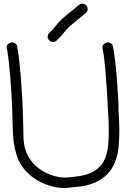

<svg xmlns="http://www.w3.org/2000/svg" viewBox="-20 -958 699 997"><path d="M566.4 -715.8Q572.3 -688.5 577.6 -643.1Q583 -597.7 586.9 -548.3Q590.8 -499 593.3 -453.1Q595.7 -407.2 595.7 -378.9Q595.7 -373 597.7 -344.2Q599.6 -315.4 599.6 -278.3Q599.6 -242.2 596.7 -204.6Q593.8 -167 585 -138.7Q569.3 -86.9 540 -56.6Q510.7 -26.4 474.6 -10.7Q438.5 4.9 400.9 9.8Q363.3 14.6 332 17.6Q327.1 18.6 323.7 18.6Q320.3 18.6 315.4 18.6Q271.5 18.6 219.2 0Q167 -18.6 123 -60.5Q82 -101.6 65.4 -155.3Q48.8 -209 46.9 -272.5L43.9 -377Q43 -407.2 40.5 -453.6Q38.1 -500 34.2 -548.3Q30.3 -596.7 25.4 -640.6Q20.5 -684.6 14.6 -710.9Q14.6 -732.4 42 -738.3Q51.8 -738.3 59.6 -732.4Q67.4 -726.6 69.3 -715.8Q75.2 -687.5 80.1 -642.1Q85 -596.7 88.9 -547.4Q92.8 -498 95.2 -452.1Q97.7 -406.2 98.6 -377.9L101.6 -270.5V-252.9Q101.6 -159.2 162.1 -99.6Q179.7 -83 199.2 -71.3Q218.8 -59.6 239.3 -51.8Q259.8 -43.9 279.3 -40Q298.8 -36.1 315.4 -36.1H327.1Q364.3 -39.1 397 -44.4Q429.7 -49.8 456.1 -62.5Q482.4 -75.2 502 -96.7Q521.5 -118.2 532.2 -154.3Q540 -178.7 542.5 -212.4Q544.9 -246.1 544.9 -279.3Q544.9 -318.4 543 -347.2Q541 -376 541 -377.9Q540 -407.2 537.1 -453.1Q534.2 -499 530.8 -547.4Q527.3 -595.7 522.5 -640.1Q517.6 -684.6 511.7 -710.9Q511.7 -732.4 539.1 -738.3Q548.8 -738.3 556.6 -732.4Q564.5 -726.6 566.4 -715.8ZM389.6 -932.6Q398.4 -938.5 408.2 -938.5Q419.9 -938.5 428.7 -929.7Q435.5 -918.9 435.5 -911.1Q435.5 -900.4 425.8 -890.6Q412.1 -878.9 403.3 -872.1Q394.5 -865.2 387.7 -859.4Q378.9 -852.5 370.1 -845.2Q361.3 -837.9 344.7 -824.2Q331.1 -811.5 324.2 -803.7Q317.4 -795.9 311.5 -788.1Q304.7 -780.3 296.9 -771Q289.1 -761.7 273.4 -747.1Q266.6 -740.2 254.9 -740.2Q242.2 -740.2 235.4 -749Q227.5 -756.8 227.5 -767.6Q227.5 -779.3 236.3 -787.1Q250 -799.8 256.3 -807.1Q262.7 -814.5 268.6 -822.3Q275.4 -831.1 283.7 -840.8Q292 -850.6 308.6 -865.2Q325.2 -879.9 335 -887.7Q344.7 -895.5 353.5 -902.3Q361.3 -908.2 369.1 -915Q377 -921.9 389.6 -932.6Z"/></svg>

Font: Coming Soon
Style: Regular
Weight: 400
Designer: Dathan Boardman
Foundry: Open Window
Version: Version 1.002